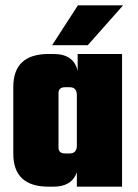

<svg xmlns="http://www.w3.org/2000/svg" viewBox="-20 -702 519 722"><path d="M272 -499H439V0H269V-54Q250 0 181 0H163Q30 0 30 -124V-375Q30 -499 163 -499H181Q258 -499 272 -435ZM225 -125H242Q269 -125 269 -155V-344Q269 -374 242 -374H225Q200 -374 200 -352V-147Q200 -125 225 -125ZM443 -682 310 -532H176L273 -682Z"/></svg>

Font: Teko
Style: Bold
Weight: 700
Designer: Manushi Parikh, Jonny Pinhorn
Foundry: Indian Type Foundry
Version: Version 1.106;PS 1.0;hotconv 1.0.78;makeotf.lib2.5.61930; tt